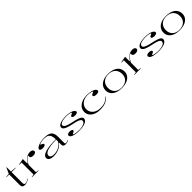

<svg xmlns="http://www.w3.org/2000/svg" viewBox="678 -2877 5105 5105"><g transform="rotate(-45 3230.0 -324.5)"><path d="M229 15Q173 15 148 -9.5Q123 -34 123 -86V-480H20V-490L128 -500L201 -664H212V-503L369 -490V-480H212V-69Q212 -35 225 -20.5Q238 -6 264 -6Q298 -6 326.5 -22Q355 -38 386 -62L391 -53Q379 -41 361 -29.5Q343 -18 321.5 -7.5Q300 3 276 9Q252 15 229 15Z M502 0V-10L580 -21V-472H494V-483L669 -515V-354L681 -346Q706 -383 731 -411.5Q756 -440 781 -460Q816 -489 854 -502Q892 -515 936 -515Q966 -515 988.5 -506.5Q1011 -498 1024 -483Q1037 -468 1037 -447Q1037 -428 1025 -413.5Q1013 -399 990.5 -390Q968 -381 937 -381Q906 -381 882.5 -388Q859 -395 846 -407.5Q833 -420 833 -437Q833 -443 834.5 -448Q836 -453 837.5 -457.5Q839 -462 839 -465Q839 -473 828 -473Q814 -473 792 -455.5Q770 -438 743 -408Q721 -383 701.5 -354Q682 -325 669 -296V-21L747 -10V0Z M1471 -515Q1549 -515 1602.5 -501Q1656 -487 1689 -457.5Q1722 -428 1736.5 -381.5Q1751 -335 1751 -272V-36Q1751 -19 1761 -11.5Q1771 -4 1786 -4Q1805 -4 1828 -11.5Q1851 -19 1872 -31V-20Q1857 -9 1837 -1Q1817 7 1795.5 11Q1774 15 1753 15Q1707 15 1684 -4Q1661 -23 1661 -63Q1661 -90 1661 -103Q1661 -116 1661 -123Q1661 -130 1661 -137L1651 -144Q1625 -105 1587 -75Q1549 -45 1503.5 -25Q1458 -5 1408.5 5Q1359 15 1309 15Q1257 15 1216 3.5Q1175 -8 1150.5 -32Q1126 -56 1126 -94Q1126 -179 1259.5 -222.5Q1393 -266 1661 -266Q1661 -348 1640.5 -399.5Q1620 -451 1574.5 -475.5Q1529 -500 1452 -500Q1399 -500 1358 -492.5Q1317 -485 1294 -475.5Q1271 -466 1271 -457Q1271 -452 1280 -447Q1289 -442 1312 -434Q1352 -419 1352 -391Q1352 -366 1322.5 -353.5Q1293 -341 1251 -341Q1212 -341 1183.5 -353.5Q1155 -366 1155 -392Q1155 -414 1180.5 -436Q1206 -458 1250 -476Q1294 -494 1351 -504.5Q1408 -515 1471 -515ZM1661 -252Q1512 -252 1412.5 -233.5Q1313 -215 1264 -180.5Q1215 -146 1215 -97Q1215 -68 1233 -49.5Q1251 -31 1282.5 -22.5Q1314 -14 1351 -14Q1392 -14 1438 -24.5Q1484 -35 1527.5 -57.5Q1571 -80 1606.5 -112Q1642 -144 1661 -187Z M2274 15Q2203 15 2146.5 7.5Q2090 0 2050 -15Q2010 -30 1989.5 -50.5Q1969 -71 1969 -97Q1969 -115 1982.5 -127.5Q1996 -140 2018 -146.5Q2040 -153 2065 -153Q2089 -153 2110.5 -147.5Q2132 -142 2145 -132Q2158 -122 2158 -107Q2158 -94 2149 -84Q2140 -74 2123 -67Q2097 -57 2087.5 -51Q2078 -45 2078 -38Q2078 -29 2103.5 -20Q2129 -11 2173 -5Q2217 1 2272 1Q2347 1 2401.5 -12Q2456 -25 2485.5 -50.5Q2515 -76 2515 -112Q2515 -138 2490 -159Q2465 -180 2406.5 -199Q2348 -218 2246 -238Q2147 -260 2088.5 -282.5Q2030 -305 2005.5 -330.5Q1981 -356 1981 -387Q1981 -446 2062.5 -480.5Q2144 -515 2288 -515Q2367 -515 2431 -500Q2495 -485 2532.5 -459Q2570 -433 2570 -398Q2570 -381 2556.5 -370.5Q2543 -360 2522 -354.5Q2501 -349 2477 -349Q2459 -349 2441.5 -352Q2424 -355 2410 -360.5Q2396 -366 2387.5 -375.5Q2379 -385 2379 -396Q2379 -421 2423 -438Q2445 -447 2453 -452.5Q2461 -458 2461 -464Q2461 -470 2446.5 -477Q2432 -484 2407.5 -489.5Q2383 -495 2353.5 -498Q2324 -501 2293 -501Q2216 -501 2160.5 -489.5Q2105 -478 2075 -456Q2045 -434 2045 -404Q2045 -378 2069.5 -356.5Q2094 -335 2148 -315.5Q2202 -296 2287 -278Q2398 -254 2463 -232Q2528 -210 2556 -186Q2584 -162 2584 -130Q2584 -96 2562.5 -69Q2541 -42 2500.5 -23Q2460 -4 2403 5.5Q2346 15 2274 15Z M3052 15Q2950 15 2872.5 -18Q2795 -51 2751.5 -110Q2708 -169 2708 -246Q2708 -307 2734.5 -356Q2761 -405 2809.5 -440.5Q2858 -476 2925 -495.5Q2992 -515 3074 -515Q3132 -515 3185 -506.5Q3238 -498 3280 -482Q3322 -466 3345.5 -443.5Q3369 -421 3369 -394Q3369 -377 3356 -365.5Q3343 -354 3320.5 -348Q3298 -342 3272 -342Q3229 -342 3199.5 -354.5Q3170 -367 3170 -392Q3170 -407 3182.5 -418.5Q3195 -430 3217 -438Q3256 -451 3256 -460Q3256 -468 3234.5 -477.5Q3213 -487 3174 -494Q3135 -501 3082 -501Q3020 -501 2968.5 -483Q2917 -465 2879 -432.5Q2841 -400 2819.5 -355.5Q2798 -311 2798 -258Q2798 -204 2819.5 -159Q2841 -114 2880 -81Q2919 -48 2974 -29.5Q3029 -11 3096 -11Q3163 -11 3218.5 -25.5Q3274 -40 3317.5 -68.5Q3361 -97 3392 -140L3401 -131Q3375 -93 3340.5 -65.5Q3306 -38 3262.5 -20Q3219 -2 3166.5 6.5Q3114 15 3052 15Z M3870 -515Q3953 -515 4019.5 -496.5Q4086 -478 4133 -443Q4180 -408 4204.5 -358Q4229 -308 4229 -246Q4229 -186 4204 -138Q4179 -90 4132 -55.5Q4085 -21 4019 -3Q3953 15 3870 15Q3788 15 3722.5 -3Q3657 -21 3610 -55.5Q3563 -90 3538.5 -138Q3514 -186 3514 -246Q3514 -308 3539 -358Q3564 -408 3611 -443Q3658 -478 3723.5 -496.5Q3789 -515 3870 -515ZM3872 -501Q3789 -501 3729 -469.5Q3669 -438 3637.5 -380.5Q3606 -323 3606 -246Q3606 -190 3624 -145Q3642 -100 3676.5 -67Q3711 -34 3759.5 -16.5Q3808 1 3870 1Q3933 1 3982.5 -16.5Q4032 -34 4067 -66.5Q4102 -99 4120 -144.5Q4138 -190 4138 -246Q4138 -304 4120 -351Q4102 -398 4067.5 -431.5Q4033 -465 3983.5 -483Q3934 -501 3872 -501Z M4347 0V-10L4425 -21V-472H4339V-483L4514 -515V-354L4526 -346Q4551 -383 4576 -411.5Q4601 -440 4626 -460Q4661 -489 4699 -502Q4737 -515 4781 -515Q4811 -515 4833.5 -506.5Q4856 -498 4869 -483Q4882 -468 4882 -447Q4882 -428 4870 -413.5Q4858 -399 4835.5 -390Q4813 -381 4782 -381Q4751 -381 4727.5 -388Q4704 -395 4691 -407.5Q4678 -420 4678 -437Q4678 -443 4679.5 -448Q4681 -453 4682.5 -457.5Q4684 -462 4684 -465Q4684 -473 4673 -473Q4659 -473 4637 -455.5Q4615 -438 4588 -408Q4566 -383 4546.5 -354Q4527 -325 4514 -296V-21L4592 -10V0Z M5255 15Q5184 15 5127.5 7.5Q5071 0 5031 -15Q4991 -30 4970.5 -50.5Q4950 -71 4950 -97Q4950 -115 4963.5 -127.5Q4977 -140 4999 -146.5Q5021 -153 5046 -153Q5070 -153 5091.5 -147.5Q5113 -142 5126 -132Q5139 -122 5139 -107Q5139 -94 5130 -84Q5121 -74 5104 -67Q5078 -57 5068.5 -51Q5059 -45 5059 -38Q5059 -29 5084.5 -20Q5110 -11 5154 -5Q5198 1 5253 1Q5328 1 5382.5 -12Q5437 -25 5466.5 -50.5Q5496 -76 5496 -112Q5496 -138 5471 -159Q5446 -180 5387.5 -199Q5329 -218 5227 -238Q5128 -260 5069.5 -282.5Q5011 -305 4986.5 -330.5Q4962 -356 4962 -387Q4962 -446 5043.5 -480.5Q5125 -515 5269 -515Q5348 -515 5412 -500Q5476 -485 5513.5 -459Q5551 -433 5551 -398Q5551 -381 5537.5 -370.5Q5524 -360 5503 -354.5Q5482 -349 5458 -349Q5440 -349 5422.5 -352Q5405 -355 5391 -360.5Q5377 -366 5368.5 -375.5Q5360 -385 5360 -396Q5360 -421 5404 -438Q5426 -447 5434 -452.5Q5442 -458 5442 -464Q5442 -470 5427.5 -477Q5413 -484 5388.5 -489.5Q5364 -495 5334.5 -498Q5305 -501 5274 -501Q5197 -501 5141.5 -489.5Q5086 -478 5056 -456Q5026 -434 5026 -404Q5026 -378 5050.5 -356.5Q5075 -335 5129 -315.5Q5183 -296 5268 -278Q5379 -254 5444 -232Q5509 -210 5537 -186Q5565 -162 5565 -130Q5565 -96 5543.5 -69Q5522 -42 5481.5 -23Q5441 -4 5384 5.5Q5327 15 5255 15Z M6045 -515Q6128 -515 6194.5 -496.5Q6261 -478 6308 -443Q6355 -408 6379.5 -358Q6404 -308 6404 -246Q6404 -186 6379 -138Q6354 -90 6307 -55.5Q6260 -21 6194 -3Q6128 15 6045 15Q5963 15 5897.5 -3Q5832 -21 5785 -55.5Q5738 -90 5713.5 -138Q5689 -186 5689 -246Q5689 -308 5714 -358Q5739 -408 5786 -443Q5833 -478 5898.5 -496.5Q5964 -515 6045 -515ZM6047 -501Q5964 -501 5904 -469.5Q5844 -438 5812.5 -380.5Q5781 -323 5781 -246Q5781 -190 5799 -145Q5817 -100 5851.5 -67Q5886 -34 5934.5 -16.5Q5983 1 6045 1Q6108 1 6157.5 -16.5Q6207 -34 6242 -66.5Q6277 -99 6295 -144.5Q6313 -190 6313 -246Q6313 -304 6295 -351Q6277 -398 6242.5 -431.5Q6208 -465 6158.5 -483Q6109 -501 6047 -501Z"/></g></svg>

Font: Kalnia SemiExpanded Light
Style: Regular
Weight: 300
Width: 6
Designer: Frida Medrano
Foundry: Frida Medrano
Version: Version 1.105